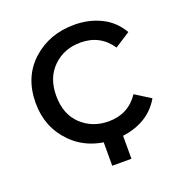

<svg xmlns="http://www.w3.org/2000/svg" viewBox="-119 -639 809 855"><g transform="rotate(-20 285.5 -211.0)"><path d="M324 6Q198 6 121 -72Q44 -150 44 -265Q44 -388 124.5 -461.5Q205 -535 324 -535Q393 -535 450 -507Q507 -479 540 -422L467 -375Q416 -451 323 -451Q245 -451 193 -400.5Q141 -350 141 -265Q141 -177 193.5 -127.5Q246 -78 323 -78Q416 -78 467 -154L540 -108Q507 -51 450 -22.5Q393 6 324 6ZM360 113H269V-21H360Z"/></g></svg>

Font: Argentum Novus
Style: Regular
Weight: 400
Designer: Julieta Ulanovsky
Foundry: Julieta Ulanovsky
Version: Version 7.20;July 27, 2021;FontCreator 13.0.0.2683 64-bit